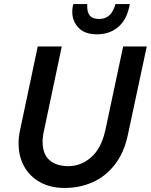

<svg xmlns="http://www.w3.org/2000/svg" viewBox="-20 -920 747 951"><path d="M72 -210Q72 -226 74 -244Q76 -262 81 -283L167 -690H286L199 -278Q195 -262 193 -246.5Q191 -231 191 -219Q191 -156 225.5 -126.5Q260 -97 319 -97Q381 -97 431.5 -141Q482 -185 502 -276L590 -690H707L614 -255Q595 -164 549 -105Q503 -46 439 -17.5Q375 11 300 11Q231 11 179.5 -17Q128 -45 100 -95Q72 -145 72 -210ZM338 -861Q338 -874 339.5 -883Q341 -892 343 -900H412Q412 -895 412 -892.5Q412 -890 412 -887Q412 -858 425.5 -842Q439 -826 472 -826Q532 -826 552 -900H623Q610 -825 567 -787.5Q524 -750 460 -750Q400 -750 369 -782.5Q338 -815 338 -861Z"/></svg>

Font: Radio Canada Medium
Style: Italic
Weight: 500
Italic angle: -12°
Designer: Charles Daoud, Etienne Aubert Bonn, Alexandre Saumier Demers, Jacques Le Bailly
Foundry: Radio-Canada
Version: Version 2.104; ttfautohint (v1.8.4.7-5d5b);gftools[0.9.28.de